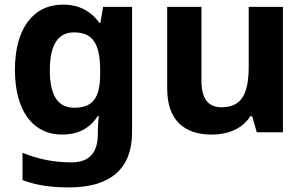

<svg xmlns="http://www.w3.org/2000/svg" viewBox="-20 -669 1330 836"><path d="M255 -649C124 -649 45 -544 45 -365C45 -188 122 -83 251 -83C316 -83 369 -107 406 -164H410C408 -145 406 -119 406 -97V-86C406 -3 368 38 291 38C216 38 145 24 78 -4V115C141 139 205 147 282 147C462 147 555 64 555 -92V-639H429L417 -569H413C375 -622 322 -649 255 -649ZM302 -528C382 -528 416 -481 416 -364V-346C416 -238 380 -200 304 -200C231 -200 197 -254 197 -363C197 -473 232 -528 302 -528Z M1212 -639H1063V-382C1063 -266 1036 -202 945 -202C884 -202 857 -242 857 -320V-639H708V-283C708 -143 785 -83 902 -83C970 -83 1035 -107 1070 -163H1078L1098 -93H1212Z"/></svg>

Font: Noto Sans Telugu UI
Style: Bold
Weight: 700
Designer: Jelle Bosma - Monotype Design Team
Foundry: Monotype Imaging Inc.
Version: Version 2.005